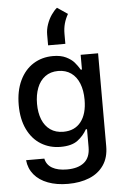

<svg xmlns="http://www.w3.org/2000/svg" viewBox="-65 -859 719 1115"><g transform="rotate(-5 294.5 -302.0)"><path d="M54.7 51.8H161.1Q168.5 88.4 201.2 107.2Q233.9 126 287.1 126Q351.6 126 387.2 97.2Q422.9 68.4 422.9 7.8V-96.7H416Q396 -60.1 361.1 -33.9Q326.2 -7.8 261.7 -7.8Q198.7 -7.8 148.2 -38.6Q97.7 -69.3 68.8 -128.9Q40 -188.5 40 -270.5Q40 -353 68.6 -413.3Q97.2 -473.6 147.7 -505.4Q198.2 -537.1 262.7 -537.1Q308.1 -537.1 338.6 -522.2Q369.1 -507.3 385.7 -488Q402.3 -468.8 417 -444.3H423.8V-530.3H525.4V11.7Q525.4 77.6 494.6 122.1Q463.9 166.5 410.2 188.2Q356.4 210 286.1 210Q219.7 210 169.2 190.9Q118.7 171.9 89.1 136.2Q59.6 100.6 54.7 51.8ZM423.8 -268.6Q423.8 -322.8 407.7 -363.3Q391.6 -403.8 360.4 -426Q329.1 -448.2 285.2 -448.2Q240.2 -448.2 209 -425Q177.7 -401.9 162.1 -361.1Q146.5 -320.3 146.5 -268.6Q146.5 -216.3 162.4 -177Q178.2 -137.7 209.5 -115.7Q240.7 -93.8 285.2 -93.8Q351.6 -93.8 387.7 -139.9Q423.8 -186 423.8 -268.6ZM310.5 -814.5 371.1 -773.4Q356 -747.1 348.4 -719.5Q340.8 -691.9 340.8 -659.2V-601.6H240.2V-664.1Q240.2 -693.8 250.5 -723.4Q260.7 -752.9 277.1 -776.9Q293.5 -800.8 310.5 -814.5Z"/></g></svg>

Font: Pretendard Std Medium
Style: Regular
Weight: 500
Designer: Base glyphs from Inter by Rasmus Andersson; Hangeul glyphs from Noto Sans CJK(Source Han Sans) by Jang Soo-young and Kan
Foundry: Kil Hyung-jin
Version: Version 1.309